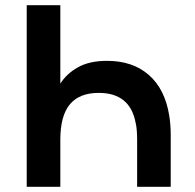

<svg xmlns="http://www.w3.org/2000/svg" viewBox="-20 -720 752 740"><path d="M83 0V-700H212.5V-397.5Q236 -435.5 280.2 -460.5Q324.5 -485.5 392.5 -485.5Q491.5 -485.5 553.5 -431.2Q615.5 -377 632 -276Q638 -240.5 638 -200V0H508.5V-181Q508.5 -200 507.2 -217Q506 -234 502.5 -248Q480.5 -362 360.5 -362Q286 -362 249.2 -317.8Q212.5 -273.5 212.5 -181V0Z"/></svg>

Font: Overpass
Style: Bold
Weight: 700
Designer: Delve Withrington, Dave Bailey, Thomas Jockin
Foundry: Delve Fonts LLC
Version: Version 4.000; ttfautohint (v1.8.3)